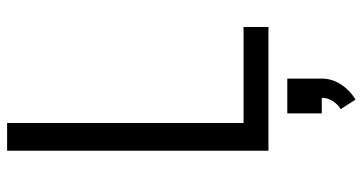

<svg xmlns="http://www.w3.org/2000/svg" viewBox="-260 -515 1020 540"><g transform="rotate(-90 250.0 -245.0)"><path d="M96 0V-735H174V-70H444V0ZM240 245 213 203Q227 195 236 180.5Q245 166 245 150H201V53H299V150Q299 165 294.5 179Q290 193 282 205Q274 217 263.5 227Q253 237 240 245Z"/></g></svg>

Font: Iosevka SS04
Style: Regular
Weight: 400
Monospace: yes
Designer: Belleve Invis
Foundry: Belleve Invis
Version: Version 19.0.0; ttfautohint (v1.8.4)